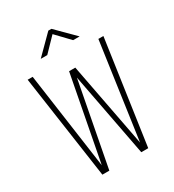

<svg xmlns="http://www.w3.org/2000/svg" viewBox="-209 -1006 1018 1124"><g transform="rotate(-30 300.0 -444.0)"><path d="M148 0 47 -700H81L172.5 -49.5L282 -622H324L433 -52.5L525 -700H559L458 0H411L303 -566.5L195 0ZM174.5 -767.5 295.5 -888.5H316.5L437.5 -767.5H393.5L306.5 -858.5L218.5 -767.5Z"/></g></svg>

Font: Trispace Condensed Thin
Style: Regular
Weight: 100
Width: 3
Designer: Tyler Finck
Foundry: Etcetera Type Company
Version: Version 1.210; ttfautohint (v1.8.3)